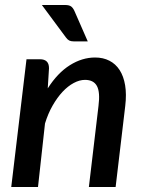

<svg xmlns="http://www.w3.org/2000/svg" viewBox="-20 -748 576 768"><path d="M171 -394.5Q210.5 -456.5 259.5 -487.2Q308.5 -518 360.5 -518Q392.5 -518 417.5 -505.2Q442.5 -492.5 458.5 -467.8Q474.5 -443 480.5 -407Q486.5 -371 481 -324.5L442.5 0H335.5L374 -324.5Q381 -379 367.8 -403.8Q354.5 -428.5 320 -428.5Q298 -428.5 274.8 -416Q251.5 -403.5 230.2 -380.8Q209 -358 190.5 -325.8Q172 -293.5 160 -254L132 0H25L86 -511H140Q157.5 -511 166.8 -502.2Q176 -493.5 176 -475ZM240.5 -728Q257 -728 264.8 -722Q272.5 -716 278 -703.5L331 -582.5H274.5Q263.5 -582.5 256.8 -586Q250 -589.5 243.5 -598.5L147.5 -728Z"/></svg>

Font: Lato SemiBold
Style: Italic
Weight: 600
Italic angle: -7°
Designer: Lukasz Dziedzic with Adam Twardoch and Botio Nikoltchev
Foundry: tyPoland Lukasz Dziedzic
Version: Version 2.015; 2015-08-06; http://www.latofonts.com/